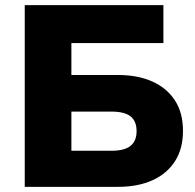

<svg xmlns="http://www.w3.org/2000/svg" viewBox="-20 -725 758 745"><path d="M76 0V-705H614V-558H257V-434H438Q515 -434 571.5 -408.5Q628 -383 659 -335Q690 -287 690 -217Q690 -148 659 -99.5Q628 -51 571.5 -25.5Q515 0 438 0ZM257 -140H412Q463 -140 486.5 -159Q510 -178 510 -216Q510 -255 486.5 -273.5Q463 -292 412 -292H257Z"/></svg>

Font: Nunito Sans 9pt Black
Style: Regular
Weight: 900
Version: Version 3.101;gftools[0.9.27]